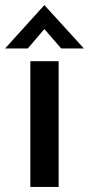

<svg xmlns="http://www.w3.org/2000/svg" viewBox="-55 -733 349 753"><path d="M64 -493H175V0H64ZM119 -713 274 -543H185L119 -619L54 -543H-35Z"/></svg>

Font: Hanken Grotesk SemiBold
Style: Regular
Weight: 600
Designer: Alfredo Marco Pradil
Foundry: Hanken Design Co.
Version: Version 3.014